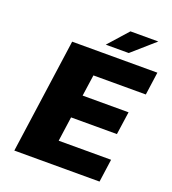

<svg xmlns="http://www.w3.org/2000/svg" viewBox="-154 -985 986 1101"><g transform="rotate(20 339.0 -435.0)"><path d="M658.7 -560.1H338.9L320.3 -430.2H600.6L580.6 -290H300.8L279.8 -140.1H599.6L580.1 0H60.1L158.2 -700.2H678.2ZM345.2 -750 452.1 -870.1H622.1L485.4 -750Z"/></g></svg>

Font: Fivo Sans Heavy
Style: Regular
Weight: 900
Designer: Alexander Slobzheninov
Foundry: Alexander Slobzheninov
Version: 1.0